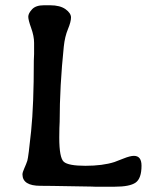

<svg xmlns="http://www.w3.org/2000/svg" viewBox="-20 -705 584 726"><path d="M413.6 1H338.9L326.7 0.5L177.7 -2Q166 -2.4 132.8 -2.4Q65.4 -2.4 64.9 -45.4Q64.9 -53.2 72 -68.8Q79.1 -84.5 83.3 -97.2Q87.4 -109.9 97.7 -209.5Q107.9 -309.1 107.9 -476.6L108.9 -500.5V-543Q108.9 -568.4 97.9 -598.9Q86.9 -629.4 86.9 -641.8Q86.9 -654.3 101.1 -669.7Q115.2 -685.1 146 -685.1H169.4Q207 -685.1 227.8 -670.2Q248.5 -655.3 248.5 -638.9Q248.5 -622.6 236.8 -594.5Q225.1 -566.4 221.2 -528.8Q205.6 -378.9 205.6 -244.6L204.6 -220.7L204.1 -184.6Q204.1 -108.4 221.2 -93.3Q238.3 -78.1 303.2 -78.1Q368.2 -78.1 412.6 -92.3Q421.4 -95.2 446.8 -105.5Q472.2 -115.7 486.3 -115.7Q515.1 -115.7 515.1 -78.6Q515.1 -30.3 492.9 -14.6Q470.7 1 413.6 1Z"/></svg>

Font: Averia Gruesa Libre
Style: Regular
Weight: 500
Italic angle: -1.70001°
Version: Version 1.001